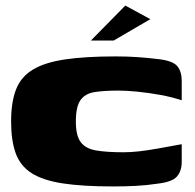

<svg xmlns="http://www.w3.org/2000/svg" viewBox="-20 -667 703 691"><path d="M20 -230Q20 -299 37.5 -344.5Q55 -390 97.5 -416Q140 -442 213 -453Q286 -464 396 -464Q438 -464 474.5 -461.5Q511 -459 552 -454Q602 -448 618 -429Q634 -410 634 -375V-306Q598 -318 556.5 -325.5Q515 -333 475.5 -337Q436 -341 406 -341Q354 -341 320 -335.5Q286 -330 269.5 -306.5Q253 -283 253 -229Q253 -179 270.5 -155.5Q288 -132 326 -125.5Q364 -119 424 -119Q452 -119 482 -122.5Q512 -126 548.5 -132.5Q585 -139 634 -148V-84Q634 -52 617 -32Q600 -12 547 -6Q508 0 468.5 2Q429 4 387 4Q277 4 205.5 -7Q134 -18 93.5 -44Q53 -70 36.5 -115.5Q20 -161 20 -230ZM307 -521 431 -647 521 -598 389 -521Z"/></svg>

Font: Genos Black
Style: Regular
Weight: 900
Designer: Robert E. Leuschke
Foundry: Robert E. Leuschke
Version: Version 1.010